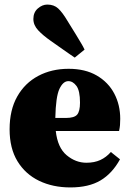

<svg xmlns="http://www.w3.org/2000/svg" viewBox="-20 -804 566 840"><path d="M279 -449Q256 -449 240 -415Q224 -381 222 -288H269Q305 -288 317.5 -302.5Q330 -317 330 -355Q330 -407 314.5 -428Q299 -449 279 -449ZM288 16Q211 16 151 -13Q91 -42 56.5 -98.5Q22 -155 22 -238Q22 -323 55.5 -382Q89 -441 147.5 -472Q206 -503 280 -503Q353 -503 403.5 -473.5Q454 -444 480 -394.5Q506 -345 506 -284Q506 -268 505 -256.5Q504 -245 501 -231H224Q232 -158 271.5 -125Q311 -92 358 -92Q393 -92 419 -104Q445 -116 465 -139L505 -107Q471 -45 419.5 -14.5Q368 16 288 16ZM350 -587 307 -552Q297 -559 285 -567Q273 -575 253.5 -589Q234 -603 201 -626Q168 -649 147 -671.5Q126 -694 126 -721Q126 -750 145.5 -767Q165 -784 187 -784Q216 -784 234.5 -767Q253 -750 275 -713Q299 -675 313 -651.5Q327 -628 335.5 -614Q344 -600 350 -587Z"/></svg>

Font: Source Serif 4 Black
Style: Regular
Weight: 900
Designer: Frank Grießhammer
Foundry: Adobe
Version: Version 4.005;hotconv 1.1.0;makeotfexe 2.6.0